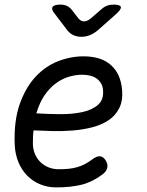

<svg xmlns="http://www.w3.org/2000/svg" viewBox="-20 -805 640 835"><path d="M438 -110Q450 -92 446.5 -75.5Q443 -59 425 -46Q381 -13 334 -1.5Q287 10 225 10Q187 10 154.5 -3.5Q122 -17 98 -41.5Q74 -66 60 -100Q46 -134 44 -175Q40 -279 65.5 -351.5Q91 -424 134 -470.5Q177 -517 232 -538.5Q287 -560 343 -560Q420 -560 462.5 -522Q505 -484 511 -414Q515 -367 498.5 -334.5Q482 -302 452 -282Q422 -262 381.5 -251.5Q341 -241 297 -237.5Q253 -234 208.5 -235Q164 -236 126 -238Q124 -225 123.5 -210Q123 -195 123 -178Q124 -153 133 -133Q142 -113 157.5 -98.5Q173 -84 193 -76.5Q213 -69 235 -69Q260 -69 279 -71Q298 -73 315.5 -78Q333 -83 348.5 -91Q364 -99 380 -111Q400 -126 413.5 -125.5Q427 -125 438 -110ZM138 -312Q187 -309 239.5 -308.5Q292 -308 335.5 -317Q379 -326 405.5 -348.5Q432 -371 428 -414Q427 -430 419 -443Q411 -456 399.5 -464Q388 -472 372 -476Q356 -480 337 -480Q310 -480 280.5 -471.5Q251 -463 223.5 -443Q196 -423 174 -391Q152 -359 138 -312ZM243 -785Q258 -785 269.5 -780Q281 -775 290 -765L321 -725Q332 -712 345.5 -712Q359 -712 375 -725L420 -764Q432 -775 445 -780Q458 -785 473 -785Q503 -785 505.5 -774.5Q508 -764 484 -743L405 -673Q388 -659 370.5 -652Q353 -645 334 -645Q315 -645 299.5 -652Q284 -659 273 -673L219 -744Q202 -764 208.5 -774.5Q215 -785 243 -785Z"/></svg>

Font: Maple Mono NL Light
Style: Italic
Weight: 300
Italic angle: -10°
Monospace: yes
Designer: subframe7536
Version: Version 7.000